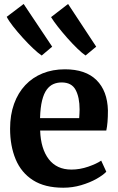

<svg xmlns="http://www.w3.org/2000/svg" viewBox="-20 -910 581 942"><path d="M290.5 11Q199.5 11 141.8 -26Q84 -63 56.8 -128.5Q29.5 -194 29.5 -278.5Q29.5 -346.5 49 -400.5Q68.5 -454.5 104 -492.2Q139.5 -530 189 -550Q238.5 -570 298.5 -570Q400 -570 453.5 -517Q507 -464 509.5 -368.5Q509.5 -336 507.5 -311.8Q505.5 -287.5 501.5 -269.5H177Q178.5 -224.5 189.2 -189.2Q200 -154 219.2 -129Q238.5 -104 266.2 -91Q294 -78 330.5 -78Q371.5 -78 412.8 -92.2Q454 -106.5 476.5 -122L501.5 -67.5Q485.5 -50.5 453 -32.2Q420.5 -14 378.2 -1.5Q336 11 290.5 11ZM176.5 -330.5H368.5Q369 -340.5 369.8 -351.5Q370.5 -362.5 370.5 -373Q370.5 -432.5 351 -469Q331.5 -505.5 282.5 -505.5Q260.5 -505.5 242 -497.5Q223.5 -489.5 209.2 -470.2Q195 -451 186.5 -417Q178 -383 176.5 -330.5ZM184 -638Q168 -648.5 143 -672Q118 -695.5 91.5 -724.8Q65 -754 43.5 -781.5Q22 -809 13 -827.5L96 -890.5L236 -681L185 -638ZM399.5 -638Q383.5 -648.5 359.8 -671.5Q336 -694.5 310.5 -723.2Q285 -752 263.5 -779.5Q242 -807 230.5 -826L314 -890.5L452 -681L400 -638Z"/></svg>

Font: Merriweather Light 18pt
Style: Bold
Weight: 700
Version: Version 2.100